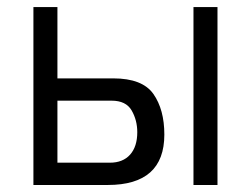

<svg xmlns="http://www.w3.org/2000/svg" viewBox="-20 -527 715 547"><path d="M75.2 -506.8H143.6V-303.7H302.7Q385.7 -303.7 417 -259.3Q448.2 -214.8 448.2 -143.6Q448.2 0 287.1 0H75.2ZM297.9 -240.2H143.6V-63.5H293Q330.1 -63.5 350.6 -86.4Q371.1 -109.4 371.1 -150.4Q371.1 -184.6 355 -212.4Q338.9 -240.2 297.9 -240.2ZM531.2 -506.8H599.6V0H531.2Z"/></svg>

Font: Dinish
Style: Regular
Weight: 400
Designer: Bert Driehuis
Foundry: Playbeing
Version: Version 3.006; git-39231f3c-release